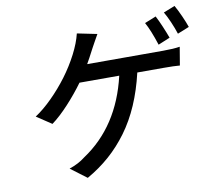

<svg xmlns="http://www.w3.org/2000/svg" viewBox="-91 -909 1212 1079"><g transform="rotate(-10 515.5 -369.5)"><path d="M181.5 -269.2 95.9 -326Q143.5 -357.2 193.5 -407.1Q243.6 -457 285.9 -513.5Q328.1 -570 360.1 -631.7Q392 -693.5 404.5 -746.1L517.8 -723Q509.9 -710.2 496.1 -684.5Q482.2 -658.7 477.6 -650.9Q446 -590.2 431.8 -566.1H865.8Q924.4 -566.1 960.9 -572.1L943.5 -468Q912.3 -470.9 850.1 -470.9H701Q678.3 -373.2 642.8 -291.2Q607.2 -209.2 559.1 -143.8Q511 -78.5 453.1 -27.5Q395.2 23.4 324.2 63.9L232.6 -5Q285.9 -22.7 323.9 -52.9Q533 -191.8 598 -470.9H371.1Q329.9 -414.1 278.4 -358.3Q226.9 -302.6 181.5 -269.2ZM846.2 -604Q818.2 -690.3 792.3 -736.9L857.2 -763.1Q870.7 -737.6 887.1 -699Q903.4 -660.5 913.7 -632.1ZM963.8 -646Q953.1 -679 937.3 -715.6Q921.5 -752.1 906.6 -777L971.9 -802.9Q986.9 -777 1004.3 -738.1Q1021.7 -699.2 1030.5 -672.9Z"/></g></svg>

Font: Karasuma Gothic
Style: Medium Italic
Weight: 500
Italic angle: 9.39998°
Designer: Rasmus Andersson / Ryoko Nishizuka
Foundry: Genbu
Version: Version 1.00